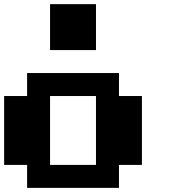

<svg xmlns="http://www.w3.org/2000/svg" viewBox="-20 -909 818 929"><path d="M111.1 -111.1H0V-444.4H111.1V-555.6H555.6V-444.4H666.7V-111.1H555.6V0H111.1ZM222.2 -666.7V-888.9H444.4V-666.7ZM444.4 -444.4H222.2V-111.1H444.4Z"/></svg>

Font: Pixeloid Sans
Style: Bold
Weight: 700
Monospace: yes
Designer: GGBot
Version: 0.3